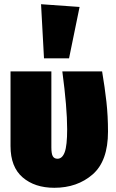

<svg xmlns="http://www.w3.org/2000/svg" viewBox="-20 -873 552 912"><path d="M493 -248Q493 -108 420 -44.5Q347 19 238 19Q145 19 87.5 -30.5Q30 -80 30 -179V-534H224V-173Q224 -142 231 -130.5Q238 -119 253 -119Q276 -119 287.5 -150.5Q299 -182 299 -259Q299 -362 276 -534H465Q478 -457 485.5 -389.5Q493 -322 493 -248ZM175 -853 358 -840 308 -596H189Z"/></svg>

Font: Fira Sans Condensed Black
Style: Regular
Weight: 900
Width: 3
Designer: Carrois Corporate & Edenspiekermann AG
Foundry: Carrois Corporate GbR & Edenspiekermann AG
Version: Version 4.203